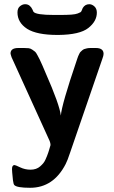

<svg xmlns="http://www.w3.org/2000/svg" viewBox="-20 -686 540 912"><path d="M30 -432Q30 -458 67 -458H94Q107 -458 116 -457Q125 -456 133.5 -450Q142 -444 146.5 -440.5Q151 -437 158 -423.5Q165 -410 168.5 -403.5Q172 -397 181.5 -375Q191 -353 196 -341Q263 -189 269 -137Q273 -189 344 -398Q345 -400 347.5 -408.5Q350 -417 351.5 -419.5Q353 -422 356 -429Q359 -436 362 -439Q365 -442 370 -446.5Q375 -451 380.5 -453Q386 -455 393.5 -456.5Q401 -458 411 -458H435Q472 -458 472 -430Q472 -422 466 -406L313 39Q300 78 292 93Q234 206 123 206Q60 206 48 193Q44 189 41.5 170Q39 151 38 134L37 117Q37 98 49 98Q53 98 76 109Q99 120 125 120Q139 120 150.5 116Q162 112 170.5 104.5Q179 97 185 90Q191 83 196 72Q201 61 203.5 54.5Q206 48 209.5 38Q213 28 213 27Q220 4 220 3Q220 -5 216 -16L35 -414Q30 -429 30 -432ZM63 -627Q63 -647 75 -656.5Q87 -666 99 -666Q112 -666 120.5 -659Q129 -652 134 -641L139 -630Q151 -615 236 -615H265Q298 -615 318.5 -616.5Q339 -618 349 -622Q359 -626 362.5 -628Q366 -630 369 -638Q372 -646 373 -648Q384 -666 404 -666Q417 -666 428.5 -655.5Q440 -645 440 -626Q440 -585 399.5 -553Q359 -521 257 -520H253Q155 -520 109 -549Q63 -579 63 -627Z"/></svg>

Font: CMU Sans Serif
Style: Bold
Weight: 700
Version: Version 0.7.0